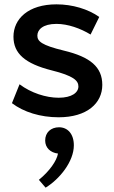

<svg xmlns="http://www.w3.org/2000/svg" viewBox="-20 -530 526 884"><path d="M240 -510C110 -510 42 -443 42 -361C42 -284 95 -237 218 -206C318 -181 341 -159 341 -132C341 -104 311 -80 250 -80C192 -80 123 -102 70 -142L35 -55C89 -14 166 10 250 10C381 10 451 -55 451 -139C451 -222 395 -268 274 -297C171 -322 152 -340 152 -366C152 -393 177 -420 240 -420C293 -420 351 -399 397 -371L437 -452C386 -488 314 -510 240 -510ZM252 56C214 56 188 80 188 117C188 150 212 173 247 177C241 211 208 258 159 298L190 334C254 295 320 214 320 139C320 86 291 56 252 56Z"/></svg>

Font: Gully Medium
Style: Regular
Weight: 500
Designer: jaikishan Patel
Foundry: MagicType
Version: Version 1.000;Glyphs 3.2 (3242)